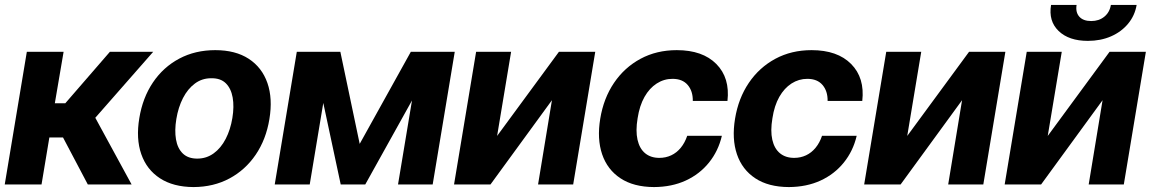

<svg xmlns="http://www.w3.org/2000/svg" viewBox="-21 -759 4735 790"><path d="M-1.5 0 89.4 -545.9H240.7L204.6 -334H247.6L431.2 -545.9H609.4L371.1 -274.4L520.5 0H340.3L238.3 -193.4H182.1L149.9 0Z M775.4 10.7Q691.9 10.3 637.2 -25.4Q582.5 -61 560.3 -124.8Q538.1 -188.5 552.2 -272.9Q565.9 -356.9 608.4 -419.9Q650.9 -482.9 716.6 -517.8Q782.2 -552.7 864.7 -552.7Q947.8 -552.7 1002.4 -517.1Q1057.1 -481.4 1079.3 -417.5Q1101.6 -353.5 1087.4 -268.6Q1073.7 -185.1 1031 -122.3Q988.3 -59.6 923.1 -24.7Q857.9 10.3 775.4 10.7ZM790.5 -106.4Q828.6 -106.4 858.4 -128.2Q888.2 -149.9 907.7 -187.7Q927.2 -225.6 935.1 -273.4Q942.9 -320.8 936.3 -357.9Q929.7 -395 908.2 -416.3Q886.7 -437.5 849.1 -437Q811 -437.5 781.2 -415.5Q751.5 -393.6 731.9 -355.5Q712.4 -317.4 704.6 -269.5Q696.8 -222.7 703.1 -185.5Q709.5 -148.4 731.2 -127.4Q752.9 -106.4 790.5 -106.4Z M1459 -167 1669.4 -545.9H1785.6L1481.9 0H1380.9L1264.2 -545.9H1379.4ZM1344.2 -545.9 1253.4 0H1109.4L1200.2 -545.9ZM1616.7 0 1707.5 -545.9H1850.1L1759.3 0Z M2024.4 -199.7 2278.8 -545.9H2428.2L2337.4 0H2192.9L2250 -346.7L1997.1 0H1847.2L1938 -545.9H2082Z M2669.9 10.7Q2585.9 10.3 2532 -25.4Q2478 -61 2456.5 -124.3Q2435.1 -187.5 2448.7 -270.5Q2462.4 -354.5 2505.4 -418Q2548.3 -481.4 2614.5 -517.1Q2680.7 -552.7 2763.7 -552.7Q2870.1 -552.7 2926.5 -495.6Q2982.9 -438.5 2972.2 -343.8H2829.6Q2830.1 -384.3 2808.6 -409.4Q2787.1 -434.6 2746.1 -434.6Q2710.9 -434.6 2681.2 -415.5Q2651.4 -396.5 2630.9 -360.4Q2610.4 -324.2 2602.5 -272.5Q2593.8 -220.7 2602.1 -184.1Q2610.4 -147.5 2633.5 -128.4Q2656.7 -109.4 2691.9 -109.4Q2718.3 -109.4 2740.7 -119.9Q2763.2 -130.4 2780 -150.9Q2796.9 -171.4 2806.6 -200.2H2949.2Q2934.6 -137.7 2896.2 -90.1Q2857.9 -42.5 2800.5 -16.1Q2743.2 10.3 2669.9 10.7Z M3224.6 10.7Q3140.6 10.3 3086.7 -25.4Q3032.7 -61 3011.2 -124.3Q2989.7 -187.5 3003.4 -270.5Q3017.1 -354.5 3060.1 -418Q3103 -481.4 3169.2 -517.1Q3235.4 -552.7 3318.4 -552.7Q3424.8 -552.7 3481.2 -495.6Q3537.6 -438.5 3526.9 -343.8H3384.3Q3384.8 -384.3 3363.3 -409.4Q3341.8 -434.6 3300.8 -434.6Q3265.6 -434.6 3235.8 -415.5Q3206.1 -396.5 3185.5 -360.4Q3165 -324.2 3157.2 -272.5Q3148.4 -220.7 3156.7 -184.1Q3165 -147.5 3188.2 -128.4Q3211.4 -109.4 3246.6 -109.4Q3272.9 -109.4 3295.4 -119.9Q3317.9 -130.4 3334.7 -150.9Q3351.6 -171.4 3361.3 -200.2H3503.9Q3489.3 -137.7 3450.9 -90.1Q3412.6 -42.5 3355.2 -16.1Q3297.9 10.3 3224.6 10.7Z M3711.9 -199.7 3966.3 -545.9H4115.7L4024.9 0H3880.4L3937.5 -346.7L3684.6 0H3534.7L3625.5 -545.9H3769.5Z M4290 -199.7 4544.4 -545.9H4693.8L4603 0H4458.5L4515.6 -346.7L4262.7 0H4112.8L4203.6 -545.9H4347.7ZM4455.1 -590.8Q4377 -590.8 4334.7 -631.6Q4292.5 -672.4 4303.7 -738.8H4408.7Q4403.8 -708.5 4419.9 -690.4Q4436 -672.4 4468.8 -672.4Q4501 -672.4 4522.9 -690.4Q4544.9 -708.5 4549.8 -738.8H4655.8Q4648.4 -694.8 4620.6 -661.4Q4592.8 -627.9 4550.3 -609.4Q4507.8 -590.8 4455.1 -590.8Z"/></svg>

Font: Inter Tight
Style: Bold Italic
Weight: 700
Italic angle: -9.39999°
Designer: Rasmus Andersson
Foundry: rsms
Version: Version 3.004